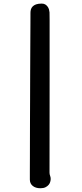

<svg xmlns="http://www.w3.org/2000/svg" viewBox="-20 -864 453 1058"><path d="M144.5 125.5Q144.5 111.3 144.5 80.6Q144.5 49.8 144.8 7.1Q145 -35.6 145 -88.1Q145 -140.6 145.3 -198.2Q145.5 -255.9 145.8 -316.7Q146 -377.4 146.2 -436.5Q146.5 -495.6 146.7 -551Q147 -606.4 147.2 -653.3Q147.5 -700.2 147.7 -736.6Q147.9 -772.9 147.9 -794.4Q147.9 -803.2 150.4 -812Q152.8 -820.8 159.7 -828.1Q166.5 -835.4 178.5 -839.8Q190.4 -844.2 210 -844.2Q221.7 -844.2 229.5 -839.4Q237.3 -834.5 242.4 -827.4Q247.6 -820.3 250 -811.8Q252.4 -803.2 252.9 -795.9Q253.4 -778.8 253.4 -752Q253.4 -725.1 253.4 -680.9Q253.4 -636.7 253.4 -572Q253.4 -507.3 253.4 -414.8Q253.4 -322.3 253.2 -198.5Q252.9 -74.7 252.9 87.4Q252.9 96.2 256.1 104.5Q259.3 112.8 259.3 122.1Q259.3 128.9 256.8 137.9Q254.4 147 247.8 154.8Q241.2 162.6 230.2 168Q219.2 173.3 202.6 173.3Q176.3 173.3 160.4 160.4Q144.5 147.5 144.5 125.5Z"/></svg>

Font: Autour One
Style: Regular
Weight: 400
Version: Version 1.007; ttfautohint (v0.92) -l 24 -r 24 -G 200 -x 7 -